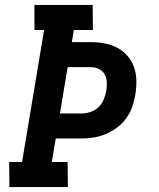

<svg xmlns="http://www.w3.org/2000/svg" viewBox="-20 -755 640 775"><path d="M18 0 17 -101H69L158 -634H119V-735H354L355 -634H278L270 -585H346Q374 -585 401.5 -580Q429 -575 453 -562.5Q477 -550 494.5 -529.5Q512 -509 521 -483.5Q530 -458 530.5 -429.5Q531 -401 526 -372Q522 -348 513.5 -323.5Q505 -299 489.5 -277.5Q474 -256 452.5 -240Q431 -224 407 -214Q383 -204 358 -200Q333 -196 309 -196H205L189 -101H253L254 0ZM222 -297H309Q327 -297 345 -303Q363 -309 377 -322Q391 -335 398.5 -353Q406 -371 409 -388Q412 -406 411 -423.5Q410 -441 402 -455.5Q394 -470 378.5 -477Q363 -484 345 -484H253Z"/></svg>

Font: Iosevka Etoile
Style: Bold Italic
Weight: 700
Italic angle: -9°
Designer: Belleve Invis
Foundry: Belleve Invis
Version: Version 28.1.0; ttfautohint (v1.8.4)